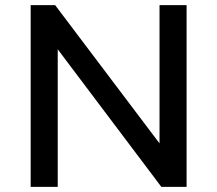

<svg xmlns="http://www.w3.org/2000/svg" viewBox="-20 -725 843 745"><path d="M99 0V-705H194L604 -162H599V-705H704V0H606L200 -539H204V0Z"/></svg>

Font: Nunito Sans 8pt SemiBold
Style: Regular
Weight: 600
Version: Version 3.101;gftools[0.9.27]